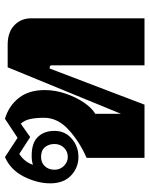

<svg xmlns="http://www.w3.org/2000/svg" viewBox="66 -670 604 776"><g transform="rotate(-90 368.0 -282.0)"><path d="M118 -234Q184 -263 232 -307Q280 -351 280 -406Q280 -438 275 -461.5Q270 -485 256 -500L202 -462L134 -506Q102 -486 90 -451Q106 -456 127 -456Q179 -456 203 -430.5Q227 -405 227 -364Q227 -321 195.5 -294Q164 -267 122 -267Q78 -267 46.5 -297Q15 -327 15 -381Q15 -433 42 -487Q69 -541 121 -564L199 -513L276 -564Q329 -548 360.5 -507.5Q392 -467 392 -403Q392 -361 377.5 -318.5Q363 -276 341 -244Q319 -212 296 -199V-95L484 -553H575Q626 -553 654 -526Q682 -499 682 -458V0H492V-373Q492 -383 485 -383H479L333 0H118ZM174 -364Q174 -387 161 -402.5Q148 -418 122 -418Q98 -418 84 -402.5Q70 -387 70 -364Q70 -341 85.5 -325.5Q101 -310 122 -310Q144 -310 159 -325.5Q174 -341 174 -364Z"/></g></svg>

Font: Taviraj ExtraBold
Style: Regular
Weight: 800
Designer: Katatrad Team
Foundry: CadsonDemak
Version: Version 1.001